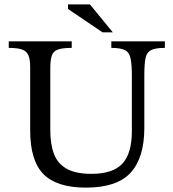

<svg xmlns="http://www.w3.org/2000/svg" viewBox="-20 -846 792 878"><path d="M373 12Q240 12 179 -49.5Q118 -111 118 -250V-539Q118 -574 110 -593Q102 -612 81 -619.5Q60 -627 20 -627V-657H308V-627Q266 -627 245 -619.5Q224 -612 217 -592Q210 -572 210 -534V-251Q210 -186 227 -141.5Q244 -97 285.5 -74Q327 -51 398 -51Q496 -51 539.5 -97.5Q583 -144 583 -247V-499Q583 -552 577 -579.5Q571 -607 551 -617Q531 -627 489 -627V-657H734V-627Q691 -627 671 -617Q651 -607 645.5 -580.5Q640 -554 640 -502V-261Q640 -125 577.5 -56.5Q515 12 373 12ZM496 -698H449L291 -805V-826H391Z"/></svg>

Font: STIX Two Text
Style: Regular
Weight: 400
Designer: Ross Mills, John Hudson & Paul Hanslow, Tiro Typeworks Ltd; with prior portions MicroPress Inc., and Coen Hoffman.
Foundry: Tiro Typeworks Ltd
Version: Version 2.13 b171